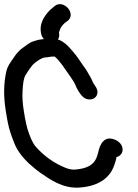

<svg xmlns="http://www.w3.org/2000/svg" viewBox="-62 -886 659 916"><path d="M220.1 -726 219.2 -731.2C219.9 -734.5 224.3 -746.2 226.9 -752.1L236.7 -765.9C239 -769.2 243.5 -773.2 249.7 -778.5L261.5 -787C262 -787.4 263 -788.2 263.6 -788.8C300.8 -824.8 240.5 -888.3 200.8 -858.6L188.2 -848.3C179.2 -841 171.4 -833.5 164.8 -825.7C151.1 -809.3 126 -774.5 132.9 -733L134.1 -726C137.9 -703.4 159.1 -683 183.8 -683C207 -683 224.2 -701.5 220.1 -726ZM184.4 -616H199.2C224.7 -595.2 245.4 -559.7 273.1 -521.3L283.4 -505.8C289.3 -497 293.9 -489.9 297.6 -480.5C304.9 -461.9 315.8 -444 327.8 -429.8C347.7 -406.5 376.6 -408.1 390.7 -419.8C403.2 -430.2 410.1 -450.9 392.2 -475.9C384.6 -486.6 382.2 -489.8 378.1 -500.4C371.8 -516.6 361.9 -529.8 356.8 -539.9C348.9 -555.7 337.7 -568.3 331.1 -578.2L316.4 -600.2C306.1 -615.7 297.6 -626.7 284.5 -641.6C269.5 -658.6 237.2 -702 189.1 -702H169.1C161.6 -702 154.6 -700.8 147.3 -699.7C136.3 -697.9 124.7 -697.7 110.2 -692.9L96.9 -688.9C73.3 -680.6 60.2 -666.2 48.4 -659C32.7 -649.5 14 -628 5.3 -613.7L-3.9 -600.4C-13.1 -587.3 -26.3 -569 -31.4 -547.3C-43.9 -493.6 -46.5 -429.5 -34.1 -355L-29.3 -326C-23.8 -293.2 -16.5 -262.4 -5.2 -232.8L5.5 -204.8C20.6 -165.1 48.1 -133.3 74 -107.9C74.3 -107.5 75.1 -106.8 75.6 -106.3L101.9 -83.8C111 -76 121.2 -68.2 132.5 -60.3C175.2 -30.7 237 13.6 314 9C399.3 3.9 458.4 -30.2 482.3 -95.5L489.7 -117.8C491.5 -123.2 491.4 -127.2 494 -137C508.9 -139.9 521.9 -152.5 522.7 -169.8C524.4 -205.9 488.2 -219.9 476.7 -223C420.2 -238.5 408.4 -167.8 405.4 -154L399.3 -135.6C385.6 -100.2 355.1 -81.3 294.4 -76.9C280 -75.9 264.6 -79.8 251.6 -85C196.5 -107 148.2 -141.2 108.6 -186.2C91.6 -205.5 79.9 -237.3 68.4 -272.8L62 -299.8C59.9 -308.5 58.2 -317.3 56.7 -326L51.9 -355C45.6 -392.7 43.8 -424.2 45.7 -454.4C47.7 -486.2 50.4 -512.5 59.8 -527.5C71.9 -546.9 78.2 -557.2 92.8 -575.2C101.9 -586.4 136.8 -612 154.1 -612C165.2 -612 178.3 -616 184.4 -616Z"/></svg>

Font: CiSf OpenHand
Style: BlakOpObl
Weight: 400
Foundry: Cannot Into Space Fonts
Version: Version 0.7892